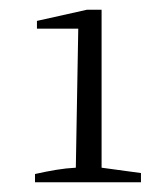

<svg xmlns="http://www.w3.org/2000/svg" viewBox="-20 -751 327 395"><path d="M52 -376V-393Q74 -398 95 -401.5Q116 -405 136 -406L141 -692H56V-708L159 -731H189V-406L270 -395V-376Z"/></svg>

Font: Piazzolla Thin ExtraLight
Style: Regular
Weight: 250
Version: Version 2.005